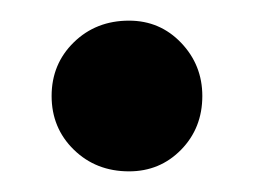

<svg xmlns="http://www.w3.org/2000/svg" viewBox="-20 -355 246 186"><path d="M105 -189Q135 -189 155.5 -210Q176 -231 176 -262Q176 -292 155.5 -313.5Q135 -335 105 -335Q73 -335 51.5 -314Q30 -293 30 -262Q30 -231 51.5 -210Q73 -189 105 -189Z"/></svg>

Font: Catamaran Thin
Style: Bold
Weight: 700
Version: Version 2.000